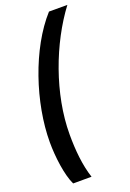

<svg xmlns="http://www.w3.org/2000/svg" viewBox="-167 -785 679 1001"><g transform="rotate(-20 173.0 -284.5)"><path d="M56 158H158C134 85 126 0 126 -88C126 -312 221 -561 346 -727H244C105 -573 15 -302 15 -85C15 -5 28 100 56 158Z"/></g></svg>

Font: Noto Sans ExtraCondensed
Style: Bold Italic
Weight: 700
Width: 2
Italic angle: -12°
Designer: Monotype Design Team
Foundry: Monotype Imaging Inc.
Version: Version 2.013